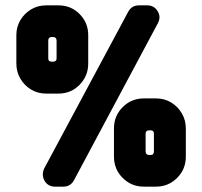

<svg xmlns="http://www.w3.org/2000/svg" viewBox="-20 -696 754 716"><path d="M569 -610 256 -24Q243 0 216 0H185Q159 0 146 -22Q134 -44 145 -68L458 -652Q471 -676 498 -676H529Q555 -676 568 -654Q581 -633 569 -610ZM309 -459Q309 -413 277 -380Q245 -347 198 -347H152Q121 -347 96 -362Q71 -377 56 -402.5Q41 -428 41 -459V-565Q41 -596 56 -621Q71 -646 96 -661Q121 -676 152 -676H198Q245 -676 277 -643.5Q309 -611 309 -565ZM191 -478V-544Q191 -558 177 -558H173Q160 -558 160 -544V-478Q160 -466 173 -466H177Q191 -466 191 -478ZM673 -112Q673 -65 640.5 -32.5Q608 0 562 0H516Q470 0 437.5 -32.5Q405 -65 405 -112V-217Q405 -264 437.5 -296.5Q470 -329 516 -329H562Q593 -329 618 -314Q643 -299 658 -273.5Q673 -248 673 -217ZM554 -132V-197Q554 -210 542 -210H537Q523 -210 523 -197V-132Q523 -118 537 -118H542Q554 -118 554 -132Z"/></svg>

Font: Monomaniac One
Style: Regular
Weight: 400
Version: Version 1.000; ttfautohint (v1.8.3)